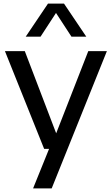

<svg xmlns="http://www.w3.org/2000/svg" viewBox="-20 -828 622 1068"><path d="M225.5 0 7.5 -543.5H118L292.5 -86.5L471 -543.5H574.5L267.5 220H164L253 0ZM123 -624 247 -808H336L460 -624H377.5L291.5 -756L205.5 -624Z"/></svg>

Font: Encode Sans Semi Expanded Medium
Style: Regular
Weight: 500
Width: 6
Designer: Multiple Designers
Foundry: Impallari Type
Version: Version 3.000; ttfautohint (v1.8.3) -l 8 -r 50 -G 200 -x 14 